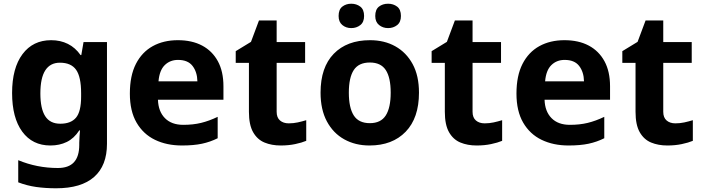

<svg xmlns="http://www.w3.org/2000/svg" viewBox="-20 -772 3776 1032"><path d="M255 -556Q305 -556 345 -536Q385 -516 413 -476H417L429 -546H555V1Q555 118 486 179Q417 240 282 240Q224 240 174.5 233Q125 226 78 208V89Q179 131 291 131Q349 131 377.5 100Q406 69 406 7V-4Q406 -21 407.5 -39Q409 -57 410 -71H406Q378 -28 339 -9Q300 10 251 10Q154 10 99.5 -64.5Q45 -139 45 -272Q45 -406 101 -481Q157 -556 255 -556ZM302 -435Q250 -435 223.5 -394Q197 -353 197 -270Q197 -188 223 -147.5Q249 -107 304 -107Q361 -107 388.5 -139.5Q416 -172 416 -253V-271Q416 -359 389 -397Q362 -435 302 -435Z M936 -556Q1012 -556 1066.5 -527Q1121 -498 1151 -443Q1181 -388 1181 -308V-236H829Q831 -173 866.5 -137Q902 -101 965 -101Q1018 -101 1061 -111.5Q1104 -122 1150 -144V-29Q1110 -9 1065.5 0.5Q1021 10 958 10Q876 10 813 -20.5Q750 -51 714 -113Q678 -175 678 -269Q678 -365 710.5 -428.5Q743 -492 801 -524Q859 -556 936 -556ZM937 -450Q894 -450 865.5 -422Q837 -394 832 -335H1041Q1040 -385 1015 -417.5Q990 -450 937 -450Z M1532 -109Q1557 -109 1580 -114Q1603 -119 1626 -126V-15Q1602 -5 1566.5 2.5Q1531 10 1489 10Q1440 10 1401.5 -6Q1363 -22 1340.5 -61.5Q1318 -101 1318 -171V-434H1247V-497L1329 -547L1372 -662H1467V-546H1620V-434H1467V-171Q1467 -140 1485 -124.5Q1503 -109 1532 -109Z M2232 -274Q2232 -138 2160.5 -64Q2089 10 1966 10Q1890 10 1830.5 -23Q1771 -56 1737 -119.5Q1703 -183 1703 -274Q1703 -410 1774 -483Q1845 -556 1969 -556Q2046 -556 2105 -523Q2164 -490 2198 -427.5Q2232 -365 2232 -274ZM1855 -274Q1855 -193 1881.5 -151.5Q1908 -110 1968 -110Q2027 -110 2053.5 -151.5Q2080 -193 2080 -274Q2080 -355 2053.5 -395.5Q2027 -436 1968 -436Q1908 -436 1881.5 -395.5Q1855 -355 1855 -274ZM1800 -686Q1800 -721 1820 -736.5Q1840 -752 1868 -752Q1896 -752 1916.5 -736.5Q1937 -721 1937 -686Q1937 -653 1916.5 -637Q1896 -621 1868 -621Q1840 -621 1820 -637.5Q1800 -654 1800 -686ZM1997 -686Q1997 -721 2017 -736.5Q2037 -752 2066 -752Q2094 -752 2114.5 -736.5Q2135 -721 2135 -686Q2135 -653 2114.5 -637Q2094 -621 2066 -621Q2038 -621 2017.5 -637.5Q1997 -654 1997 -686Z M2585 -109Q2610 -109 2633 -114Q2656 -119 2679 -126V-15Q2655 -5 2619.5 2.5Q2584 10 2542 10Q2493 10 2454.5 -6Q2416 -22 2393.5 -61.5Q2371 -101 2371 -171V-434H2300V-497L2382 -547L2425 -662H2520V-546H2673V-434H2520V-171Q2520 -140 2538 -124.5Q2556 -109 2585 -109Z M3014 -556Q3090 -556 3144.5 -527Q3199 -498 3229 -443Q3259 -388 3259 -308V-236H2907Q2909 -173 2944.5 -137Q2980 -101 3043 -101Q3096 -101 3139 -111.5Q3182 -122 3228 -144V-29Q3188 -9 3143.5 0.5Q3099 10 3036 10Q2954 10 2891 -20.5Q2828 -51 2792 -113Q2756 -175 2756 -269Q2756 -365 2788.5 -428.5Q2821 -492 2879 -524Q2937 -556 3014 -556ZM3015 -450Q2972 -450 2943.5 -422Q2915 -394 2910 -335H3119Q3118 -385 3093 -417.5Q3068 -450 3015 -450Z M3610 -109Q3635 -109 3658 -114Q3681 -119 3704 -126V-15Q3680 -5 3644.5 2.5Q3609 10 3567 10Q3518 10 3479.5 -6Q3441 -22 3418.5 -61.5Q3396 -101 3396 -171V-434H3325V-497L3407 -547L3450 -662H3545V-546H3698V-434H3545V-171Q3545 -140 3563 -124.5Q3581 -109 3610 -109Z"/></svg>

Font: Noto Sans Tangsa
Style: Bold
Weight: 700
Version: Version 1.504